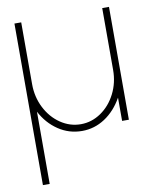

<svg xmlns="http://www.w3.org/2000/svg" viewBox="-82 -561 662 838"><g transform="rotate(-10 249.5 -142.0)"><path d="M40 -500H70V-226Q70 -169.5 94.2 -121.5Q118.5 -73.5 160 -45.2Q201.5 -17 250 -17Q298 -17 339.2 -45.2Q380.5 -73.5 404.8 -121.5Q429 -169.5 429 -226V-500H459V0H429V-103Q398 -48 351.5 -17.5Q305 13 250 13Q192.5 13 145.2 -18.8Q98 -50.5 70 -104V216H40Z"/></g></svg>

Font: Urbanist
Style: Regular
Weight: 400
Designer: Corey Hu
Foundry: Corey Hu
Version: Version 1.2; befe77262ef67d88f1d94aa3d2e49ef1327b4483